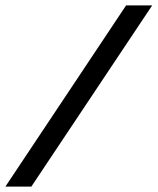

<svg xmlns="http://www.w3.org/2000/svg" viewBox="-63 -694 586 714"><path d="M-43 0H53.5L503 -674H406Z"/></svg>

Font: Anybody Expanded
Style: Italic
Weight: 400
Width: 7
Italic angle: -10°
Version: Version 1.113;gftools[0.9.25]